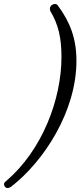

<svg xmlns="http://www.w3.org/2000/svg" viewBox="-95 -769 415 962"><path d="M-58 173C-51 173 -46 171 -40 167C125 40 288 -212 288 -464C288 -576 256 -659 195 -741C192 -746 187 -749 181 -749C167 -749 155 -738 155 -726C155 -721 156 -716 158 -712C197 -647 213 -580 213 -484C213 -269 115 -15 -63 137C-71 143 -75 149 -75 153C-75 163 -68 173 -58 173Z"/></svg>

Font: Junicode Two Beta SemiCondensed Medium
Style: Italic
Weight: 500
Width: 4
Italic angle: -10°
Version: Version 1.063